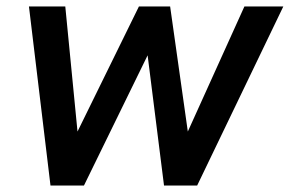

<svg xmlns="http://www.w3.org/2000/svg" viewBox="-20 -577 901 597"><path d="M241 0H137L70 -557H183L221 -168L412 -557H509L564 -168L740 -557H861L593 0H490L439 -405Z"/></svg>

Font: Open Sauce One Medium Italic
Style: Regular
Weight: 500
Italic angle: -10°
Designer: Alfredo Marco Pradil
Foundry: Creative Sauce Fz LLC
Version: Version 1.477